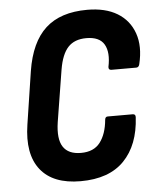

<svg xmlns="http://www.w3.org/2000/svg" viewBox="-50 -706 617 757"><g transform="rotate(-5 258.5 -327.5)"><path d="M239 8Q130 8 80.5 -54.5Q31 -117 49 -233L81 -442Q99 -555 158 -609Q217 -663 323 -663Q395 -663 442 -634.5Q489 -606 507.5 -553.5Q526 -501 509 -431Q506 -419 496 -419H398Q386 -419 387 -431Q399 -488 380.5 -520Q362 -552 310 -552Q263 -552 237.5 -524.5Q212 -497 202 -437L169 -232Q159 -166 179.5 -134.5Q200 -103 250 -103Q301 -103 326 -136Q351 -169 356 -224Q357 -237 367 -237H466Q478 -237 477 -224Q471 -115 411.5 -53.5Q352 8 239 8Z"/></g></svg>

Font: Sofia Sans Condensed ExtraBold
Style: Italic
Weight: 800
Italic angle: -9°
Version: Version 4.100